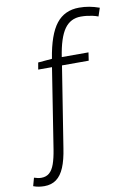

<svg xmlns="http://www.w3.org/2000/svg" viewBox="-206 -814 758 1097"><g transform="rotate(-10 173.0 -265.0)"><path d="M-39 220Q-56 220 -71.5 217.5Q-87 215 -103 209L-90 162Q-78 166 -68 168Q-58 170 -48 170Q-20 170 -1.5 154Q17 138 28.5 105.5Q40 73 48 23L121 -442H41L48 -482L129 -489Q151 -627 199.5 -688.5Q248 -750 332 -750Q362 -750 390 -745Q418 -740 449 -729L433 -681Q417 -687 401 -690.5Q385 -694 368.5 -696Q352 -698 333 -698Q273 -698 238 -649Q203 -600 186 -489H341L334 -442H179L105 25Q95 92 77 135Q59 178 30.5 199Q2 220 -39 220Z"/></g></svg>

Font: Georama Light
Style: Italic
Weight: 300
Italic angle: -9°
Designer: Jean-Baptiste Levee
Foundry: Production Type
Version: Version 1.001